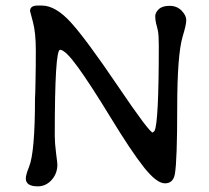

<svg xmlns="http://www.w3.org/2000/svg" viewBox="-20 -680 745 683"><path d="M174.8 -197.3Q174.8 -171.9 179.4 -135.7Q184.1 -99.6 184.1 -94.7Q184.1 -62.5 163.6 -39.8Q143.1 -17.1 114.3 -17.1Q71.8 -17.1 71.8 -45.4Q71.8 -58.1 83.5 -86.9Q104.5 -138.7 104.5 -331.1L105.5 -352.1L106.4 -395Q107.4 -438 107.4 -501Q107.4 -564 97.2 -601.6Q86.9 -639.2 86.9 -640.6Q86.9 -660.2 113.3 -660.2H128.9Q177.7 -660.2 232.4 -599.9Q287.1 -539.6 399.2 -374Q511.2 -208.5 523.4 -208.5L529.8 -214.4Q544.9 -245.6 544.9 -518.1Q544.9 -552.7 542 -569.3L538.6 -584L535.2 -597.2Q532.2 -609.4 532.2 -622.3Q532.2 -635.3 544.7 -647.2Q557.1 -659.2 583.3 -659.2Q609.4 -659.2 626 -642.1Q642.6 -625 642.6 -608.4Q642.6 -591.8 629.9 -550.8Q610.4 -485.4 610.4 -297.1Q610.4 -108.9 602.1 -61Q596.2 -27.8 566.7 -27.8Q537.1 -27.8 491.7 -85.2Q446.3 -142.6 374.3 -260.7Q302.2 -378.9 257.3 -440.9Q212.4 -502.9 193.6 -502.9Q174.8 -502.9 174.8 -197.3Z"/></svg>

Font: Averia Libre Light
Style: Regular
Weight: 300
Version: Version 1.002